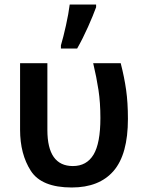

<svg xmlns="http://www.w3.org/2000/svg" viewBox="-20 -821 636 851"><path d="M298 10Q420 10 483.5 -63.5Q547 -137 547 -294Q547 -366 539 -422.5Q531 -479 515 -541H393Q408 -478 416.5 -422Q425 -366 425 -298Q425 -186 394.5 -135.5Q364 -85 303 -85Q190 -85 190 -245V-541H69V-246Q69 -138 116.5 -64Q164 10 298 10ZM250 -606H322Q347 -650 370 -701.5Q393 -753 406 -789V-801H289Q284 -761 272.5 -709Q261 -657 250 -620Z"/></svg>

Font: Noto Sans Display Medium
Style: Regular
Weight: 500
Designer: Monotype Design Team
Foundry: Monotype Imaging Inc.
Version: Version 1.900